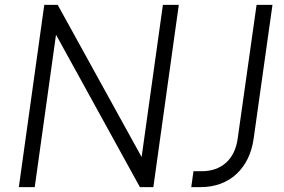

<svg xmlns="http://www.w3.org/2000/svg" viewBox="-20 -765 1160 785"><path d="M57 0H122L209 -623L552 0H607L711 -745H646L559 -123L216 -745H161ZM762 0H801C918 0 1000 -76 1017 -198L1094 -745H1029L952 -200C941 -114 886 -65 805 -65H771Z"/></svg>

Font: Mluvka Light
Style: Italic
Weight: 300
Italic angle: -8°
Designer: Modified by Jiří Krblich, Original typeface by Gumpita Rahayu
Foundry: Gumpita Rahayu & Jiří Krblich
Version: Version 2.000;Glyphs 3.1.1 (3134)